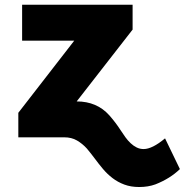

<svg xmlns="http://www.w3.org/2000/svg" viewBox="-20 -565 760 790"><path d="M552.6 204.5Q518.5 204.5 491.5 194.4Q464.5 184.3 443 167.8Q421.5 151.3 403.9 130.5Q386.4 109.7 370.7 88.4Q362.6 77.1 354 66.6Q345.5 56.1 337.4 46.2Q318.9 25.9 296.7 13Q274.5 0 244.3 0H55.4V-100.9L285.5 -397.7H71V-545.5H525.6V-443.2L295.5 -147.7Q378.6 -147.7 429.7 -90.6Q442.8 -75.6 454.2 -60.7Q465.6 -45.8 475.9 -29.8Q485.4 -14.9 495.7 -0.7Q506 13.5 517.6 24.3Q529.1 35.2 542.3 41.7Q555.4 48.3 571 48.3Q606.5 48.3 659.1 4.3L720.2 130.7Q680 169.7 619.7 193.5Q589.8 204.5 552.6 204.5Z"/></svg>

Font: Linik Sans Black
Style: Regular
Weight: 900
Designer: Fonts by Rasmus Andersson / Changes by Cristiano Sobral with parts from Marc Monis
Foundry: rsms
Version: Version 3.020; ttfautohint (v1.6)